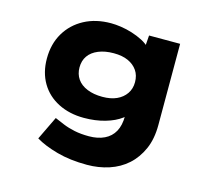

<svg xmlns="http://www.w3.org/2000/svg" viewBox="-109 -677 1154 1039"><g transform="rotate(15 468.5 -157.0)"><path d="M461 230Q366 230 292 209.5Q218 189 170 160L233 29Q256 39 285 51Q314 63 350 70.5Q386 78 431 78Q481 78 517.5 60.5Q554 43 573 8.5Q592 -26 592 -78V-133L631 -128Q623 -96 587 -69Q551 -42 497 -26.5Q443 -11 379 -11Q298 -11 235 -43Q172 -75 137.5 -133.5Q103 -192 103 -270Q103 -352 139.5 -413.5Q176 -475 240.5 -509.5Q305 -544 390 -544Q415 -544 446 -539.5Q477 -535 509 -525Q541 -515 569 -500.5Q597 -486 614.5 -466.5Q632 -447 634 -423L596 -414L605 -533H779V-78Q779 0 753.5 57.5Q728 115 685 153.5Q642 192 584 211Q526 230 461 230ZM446 -147Q493 -147 526 -162Q559 -177 578 -204.5Q597 -232 597 -269Q597 -307 578.5 -334Q560 -361 527 -376Q494 -391 446 -391Q397 -391 360.5 -376Q324 -361 305 -334Q286 -307 286 -269Q286 -232 305 -204.5Q324 -177 360.5 -162Q397 -147 446 -147Z"/></g></svg>

Font: Lexend Peta ExtraBold
Style: Regular
Weight: 800
Version: Version 1.007